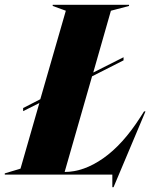

<svg xmlns="http://www.w3.org/2000/svg" viewBox="-76 -732 632 805"><path d="M93 -316 200 -687 145 -707V-712H465V-707L389 -687L315 -428L442 -492V-479L310 -412L195 -11Q275 -11 357 -68.5Q439 -126 512 -240L528 -265H534L400 53H395V0H-56V-5L10 -25L89 -300L21 -266V-279Z"/></svg>

Font: Nyght Serif Dark Italic
Style: Regular
Weight: 800
Italic angle: -16°
Designer: Maksym Kobuzan
Version: Version 0.400